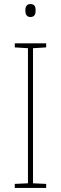

<svg xmlns="http://www.w3.org/2000/svg" viewBox="-20 -928 300 948"><path d="M130 -908C110 -908 105 -892 105 -876C105 -859 111 -844 130 -844C151 -844 156 -858 156 -877C156 -893 152 -908 130 -908ZM208 0V-20L143 -23V-690L208 -694V-714H53V-694L118 -690V-23L53 -20V0Z"/></svg>

Font: Noto Sans Malayalam SemiCondensed Thin
Style: Regular
Weight: 100
Width: 4
Designer: Jelle Bosma - Monotype Design Team
Foundry: Monotype Imaging Inc.
Version: Version 2.104